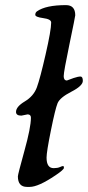

<svg xmlns="http://www.w3.org/2000/svg" viewBox="-20 -734 346 755"><path d="M163.1 -114.3Q163.1 -72.8 190.9 -72.8Q190.9 -72.8 191.4 -72.8Q206.1 -72.8 215.3 -76.9Q224.6 -81.1 228 -81.1Q231.4 -81.1 231.4 -74Q231.4 -66.9 198.7 -44.9Q130.9 1 96.7 1H86.4Q50.3 1 50.3 -40.5Q50.3 -47.9 75.9 -140.4Q101.6 -232.9 101.6 -271Q101.6 -284.2 88.4 -284.2L64 -279.3Q43 -279.3 43 -293.9Q43 -314.5 77.6 -335.2Q112.3 -356 125 -390.6Q137.7 -425.3 159.4 -520.3Q181.2 -615.2 181.2 -645.5Q181.2 -658.7 149.9 -662.8Q118.7 -667 118.7 -675.8Q118.7 -684.6 125.5 -689.5Q160.2 -713.9 239.3 -713.9Q275.9 -713.9 275.9 -673.8Q275.9 -669.4 253.2 -560.5Q230.5 -451.7 230.5 -434.6Q230.5 -417.5 243.2 -417.5L269.5 -427.2Q287.1 -433.1 296.4 -433.1Q305.7 -433.1 305.7 -416Q305.7 -396.5 260.5 -373.3Q215.3 -350.1 206.3 -327.9Q197.3 -305.7 180.2 -221.2Q163.1 -136.7 163.1 -114.3Z"/></svg>

Font: Averia Serif Libre Light
Style: Italic
Weight: 300
Italic angle: -8.5°
Version: Version 1.002